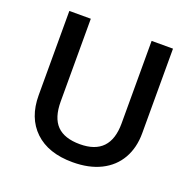

<svg xmlns="http://www.w3.org/2000/svg" viewBox="-127 -845 996 985"><g transform="rotate(20 371.0 -352.0)"><path d="M653.8 -713.9V-252Q653.8 -172.9 619.9 -113.5Q585.9 -54.2 521.7 -22.2Q457.5 9.8 368.2 9.8Q235.4 9.8 161.6 -60.5Q87.9 -130.9 87.9 -253.9V-713.9H205.1V-262.2Q205.1 -173.8 246.1 -131.8Q287.1 -89.8 372.1 -89.8Q537.1 -89.8 537.1 -263.2V-713.9Z"/></g></svg>

Font: Open Sans Semibold
Style: Regular
Weight: 600
Foundry: Ascender Corporation
Version: Version 1.10